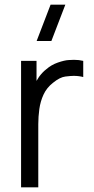

<svg xmlns="http://www.w3.org/2000/svg" viewBox="-20 -800 400 820"><path d="M199.5 -625H136.5L196 -780H259ZM70 0V-540H136V-454.5Q141 -463.5 146.5 -471.5Q161 -491.5 178 -504.5Q199 -523 227 -532.8Q255 -542.5 272.5 -543.5Q290 -544.5 296 -544.5Q317.5 -544.5 335.5 -540V-471Q316.5 -476 294.5 -476Q283 -476 259.5 -473.2Q236 -470.5 206.5 -446.5Q179.5 -425.5 166 -396.2Q152.5 -367 148 -334.2Q143.5 -301.5 143.5 -269.5V0Z"/></svg>

Font: Cns Manrope
Style: Regular
Weight: 400
Designer: Mikhail Sharanda
Foundry: Mikhail Sharanda
Version: Version 4.504